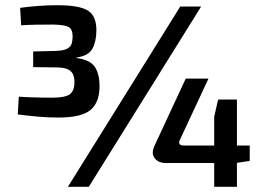

<svg xmlns="http://www.w3.org/2000/svg" viewBox="-20 -715 1012 735"><path d="M750 -690 320 0H240L670 -690ZM199 -695Q284 -695 316.5 -674.5Q349 -654 349 -600Q349 -557 334 -529Q319 -501 273 -495V-493Q324 -486 342 -460.5Q360 -435 361 -389Q362 -324 327 -294.5Q292 -265 204 -265Q165 -265 125 -268.5Q85 -272 48 -277L52 -345Q79 -343 99.5 -342.5Q120 -342 139.5 -341.5Q159 -341 179 -341Q229 -341 247 -354Q265 -367 265 -401Q265 -418 259.5 -430.5Q254 -443 239 -450Q224 -457 192 -457L107 -458V-518L192 -520Q223 -521 237 -528.5Q251 -536 254.5 -548.5Q258 -561 258 -575Q258 -603 243 -611.5Q228 -620 183 -621Q149 -621 117.5 -620.5Q86 -620 61 -618L57 -685Q94 -690 129 -692.5Q164 -695 199 -695ZM778 -414 667 -176Q664 -168 668 -163Q672 -158 683 -158H936V-99L883 -91H614Q587 -91 572.5 -109Q558 -127 571 -156L691 -414ZM887 -334V0H800V-268L815 -334Z"/></svg>

Font: Exo 2 SemiBold
Style: Regular
Weight: 600
Designer: Natanael Gama
Foundry: Natanael Gama
Version: Version 2.010